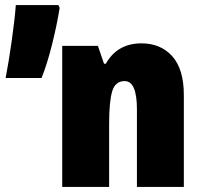

<svg xmlns="http://www.w3.org/2000/svg" viewBox="-20 -733 791 753"><path d="M535 -563Q440 -563 395 -483H388L364 -553H224V0H408V-247Q408 -335 420 -375Q432 -415 469 -415Q517 -415 517 -304V0H701V-360Q701 -462 655.5 -512.5Q610 -563 535 -563ZM209 -713H42Q38 -658 26 -573Q14 -488 2 -427H143Q165 -482 184 -558Q203 -634 214 -702Z"/></svg>

Font: Noto Sans Display SemiCondensed Black
Style: Regular
Weight: 900
Width: 4
Designer: Monotype Design Team
Foundry: Monotype Imaging Inc.
Version: Version 1.900